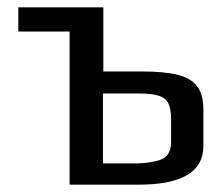

<svg xmlns="http://www.w3.org/2000/svg" viewBox="-20 -504 605 524"><path d="M170 -418H30V-484H262V-309H366Q428 -309 464.5 -300Q501 -291 518 -268.5Q535 -246 535 -205V-105Q535 0 358 0H170ZM352 -58Q381 -58 412 -66Q447 -75 447 -117V-178Q447 -207 439.5 -222Q432 -237 412.5 -243Q393 -249 354 -249H261V-58Z"/></svg>

Font: Play
Style: Regular
Weight: 400
Designer: Jonas Hecksher (Cyrillic expansion: Cyreal)
Foundry: Jonas Hecksher, Playtype, e-types AS
Version: Version 2.101; ttfautohint (v1.5.65-e2d9)